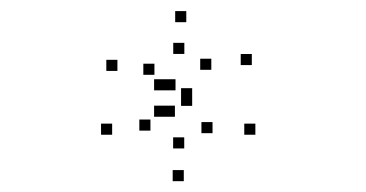

<svg xmlns="http://www.w3.org/2000/svg" viewBox="-20 -862 660 346"><path d="M191.6 -734.2V-754.2H171.6V-734.2ZM258.3 -727.2V-747.2H238.3V-727.2ZM312.2 -764.8V-784.8H292.2V-764.8ZM360.8 -736.2V-756.2H340.8V-736.2ZM296.3 -699.2V-719.2H276.3V-699.2ZM277.7 -699.2V-719.2H257.7V-699.2ZM277.7 -651.6V-671.6H257.7V-651.6ZM295.2 -651.6V-671.6H275.2V-651.6ZM363 -622V-642H343V-622ZM312 -594.5V-614.5H292V-594.5ZM251.1 -626.6V-646.6H231.1V-626.6ZM182.1 -619.2V-639.2H162.1V-619.2ZM311.2 -535.5V-555.5H291.2V-535.5ZM440.2 -619.2V-639.2H420.2V-619.2ZM326.3 -683.1V-703.1H306.3V-683.1ZM326.3 -671.2V-691.2H306.3V-671.2ZM433.8 -744.7V-764.7H413.8V-744.7ZM315.7 -822V-842H295.7V-822Z"/></svg>

Font: Monaspace Neon Dots Var
Style: Regular
Weight: 400
Designer: Riley Cran and the Lettermatic Team
Version: Version 1.100 (Monaspace Neon Dots)